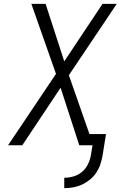

<svg xmlns="http://www.w3.org/2000/svg" viewBox="-20 -755 640 998"><path d="M314 223V169Q338 169 362 162Q386 155 405.5 139Q425 123 436.5 100Q448 77 452 54L461 0H392L295 -299L96 0H22L271 -371L143 -735H217L314 -436L513 -735H587L338 -364L445 -58H531L513 54Q509 77 501.5 99.5Q494 122 480.5 142.5Q467 163 447 179Q427 195 405 205Q383 215 360 219Q337 223 314 223Z"/></svg>

Font: Iosevka Light Extended Oblique
Style: Regular
Weight: 300
Width: 7
Italic angle: -9°
Monospace: yes
Designer: Belleve Invis
Foundry: Belleve Invis
Version: Version 32.5.0; ttfautohint (v1.8.4)